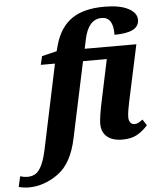

<svg xmlns="http://www.w3.org/2000/svg" viewBox="-195 -824 918 1118"><g transform="rotate(-5 264.0 -265.0)"><path d="M-131 232 -117 171Q-94 178 -75 178Q-44 178 -23.5 163Q-3 148 13 111.5Q29 75 42 9L142 -465H59L71 -515L158 -536L168 -573Q197 -674 266.5 -722Q336 -770 457 -770Q547 -770 596.5 -744Q646 -718 646 -677Q646 -602 502 -602Q504 -706 436 -706Q357 -706 333 -588L322 -536H624L554 -210Q548 -182 544 -158Q540 -134 540 -116Q540 -97 549 -85.5Q558 -74 572 -74Q585 -74 594.5 -78.5Q604 -83 621 -96L644 -61Q615 -28 581 -9Q547 10 496 10Q437 10 405.5 -17Q374 -44 374 -93Q374 -129 395 -229L445 -465H306L212 -23Q182 122 100 181Q18 240 -74 240Q-87 240 -104.5 237.5Q-122 235 -131 232Z"/></g></svg>

Font: Noto Serif NarrowExtraBold
Style: Italic
Weight: 800
Width: 4
Italic angle: -12°
Designer: Monotype Design Team
Foundry: Monotype Imaging Inc.
Version: Version 1.001